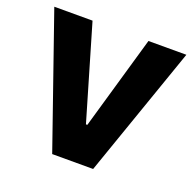

<svg xmlns="http://www.w3.org/2000/svg" viewBox="-102 -650 758 753"><g transform="rotate(20 276.5 -273.0)"><path d="M394 -545.9H552.2L361.8 0H190.9L1 -545.9H160.6L275.4 -154.8H281.2Z"/></g></svg>

Font: Inter Tight Stencil
Style: Bold
Weight: 700
Designer: Rasmus Andersson
Foundry: rsms
Version: Version 3.004;Glyphs 3.1.2 (3151)